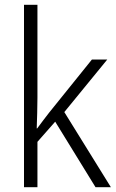

<svg xmlns="http://www.w3.org/2000/svg" viewBox="-20 -780 485 800"><path d="M136 -373Q136 -342 135 -309.5Q134 -277 133 -245H135Q147 -261 160 -278.5Q173 -296 185 -311L363 -532H427L248 -313L442 0H378L210 -273L136 -189V0H80V-760H136Z"/></svg>

Font: Noto Sans Georgian SemiCondensed Light
Style: Regular
Weight: 300
Width: 4
Designer: Monotype Design Team, Akaki Razmadze
Foundry: Google LLC
Version: Version 2.005; ttfautohint (v1.8.4.7-5d5b)